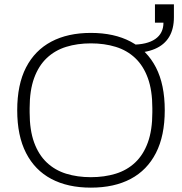

<svg xmlns="http://www.w3.org/2000/svg" viewBox="-20 -849 835 881"><path d="M397 12Q291 12 215.5 -28Q140 -68 99.5 -147Q59 -226 59 -343Q59 -461 99.5 -539.5Q140 -618 215.5 -658Q291 -698 397 -698Q504 -698 579.5 -658Q655 -618 695.5 -539.5Q736 -461 736 -343Q736 -226 695.5 -147Q655 -68 579.5 -28Q504 12 397 12ZM397 -36Q459 -36 511 -52Q563 -68 600.5 -103.5Q638 -139 658.5 -195.5Q679 -252 679 -333V-353Q679 -434 658.5 -490.5Q638 -547 600.5 -582.5Q563 -618 511 -634Q459 -650 397 -650Q335 -650 283.5 -634Q232 -618 194.5 -582.5Q157 -547 136.5 -490.5Q116 -434 116 -353V-333Q116 -252 136.5 -195.5Q157 -139 194.5 -103.5Q232 -68 283.5 -52Q335 -36 397 -36ZM584 -606V-644Q655 -644 692.5 -670Q730 -696 730 -745H691V-829H778V-770Q778 -716 756 -679.5Q734 -643 690.5 -624.5Q647 -606 584 -606Z"/></svg>

Font: Archivo Thin
Style: Regular
Weight: 250
Designer: Hector Gatti
Foundry: Omnibus-Type
Version: Version 2.001